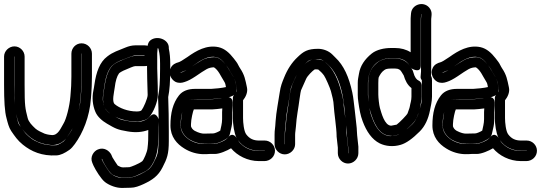

<svg xmlns="http://www.w3.org/2000/svg" viewBox="-21 -734 2660 944"><path d="M380 -471C380 -471 381 -471 381 -470V-357C381 -318 379 -294 378 -281L376 -254C373 -210 362 -174 351 -140C338 -100 325 -83 308 -59C317 -72 326 -86 334 -100C354 -132 371 -198 375 -255L377 -280C378 -297 380 -321 380 -357V-470ZM89 -99C120 -58 163 -26 230 -21C259 -19 285 -31 304 -53C298 -46 294 -40 291 -38C271 -24 257 -20 255 -20C224 -18 197 -23 175 -31C153 -41 146 -42 123 -61C105 -76 99 -85 89 -99ZM49 -456H50V-317C50 -243 51 -200 57 -177C66 -145 67 -133 81 -110C75 -119 70 -123 67 -136C54 -185 49 -212 49 -317ZM-1 -456V-317C-1 -238 2 -185 11 -153C17 -130 22 -108 34 -90C52 -64 65 -44 91 -23C133 11 185 34 257 30C277 29 297 19 320 3C330 -4 338 -14 347 -26C386 -79 420 -160 426 -250L428 -276C429 -292 431 -319 431 -357V-470C431 -498 408 -521 380 -521C352 -521 330 -498 330 -470V-357C330 -319 328 -297 327 -285L325 -259C321 -211 305 -148 291 -126C278 -105 265 -68 234 -70C215 -71 201 -76 198 -77C184 -83 164 -92 153 -102C136 -118 120 -134 115 -154C103 -202 100 -210 100 -317V-456C100 -483 77 -506 50 -506C23 -506 -1 -483 -1 -456Z M806 -257C813 -290 816 -335 816 -395V-421C816 -448 814 -472 809 -495V-500C809 -539 754 -561 720 -537C710 -530 706 -518 705 -509C700 -510 695 -511 690 -511H644C628 -511 612 -507 595 -500C560 -485 535 -479 506 -456C470 -429 452 -381 443 -317C441 -305 440 -296 438 -288C431 -254 434 -217 448 -184C458 -160 481 -140 505 -126C546 -102 557 -96 606 -88C645 -81 679 -84 708 -95V-86C708 -52 708 -34 704 -3C702 14 686 52 678 59C661 72 622 87 615 88L584 89C575 89 567 85 558 80C553 73 535 46 532 40L526 26C516 7 490 -12 460 1C440 9 420 37 433 67L439 81C450 104 476 146 495 161C517 178 552 191 581 190L622 189C642 189 663 181 685 171C728 151 757 131 778 89C800 46 809 25 809 -41V-86C809 -144 808 -204 806 -257ZM702 -410V-398C702 -372 703 -331 705 -267C705 -250 684 -203 675 -192C671 -187 659 -186 651 -186C607 -186 565 -203 543 -222C528 -235 540 -279 543 -303C547 -337 554 -359 564 -373C565 -375 577 -384 603 -394C608 -396 636 -409 644 -409H690C693 -409 698 -409 702 -410ZM759 -135V-86V-42C756 23 755 25 734 66C726 82 717 93 708 100C691 113 647 136 620 139L581 140C560 141 542 133 526 121C516 114 490 71 485 61L479 48L480 47C480 47 481 47 481 48L486 60C493 75 513 107 524 118C536 130 564 140 583 139L618 138C638 137 658 126 687 112C711 100 723 85 736 59C756 18 758 -28 758 -86C758 -100 758 -116 759 -135ZM759 -148C759 -148 744 -193 715 -160C694 -136 659 -130 614 -138C568 -146 570 -146 529 -170C512 -180 500 -191 494 -205C477 -242 487 -271 492 -310C500 -369 517 -402 536 -416C563 -437 582 -439 614 -453C627 -458 637 -461 644 -461H689L690 -460L689 -459H644C632 -459 620 -455 608 -450C574 -436 540 -426 523 -401C507 -377 498 -345 493 -309C486 -263 475 -219 508 -186C537 -157 595 -136 653 -136H657C682 -141 700 -143 714 -160C732 -181 755 -232 755 -267C755 -330 752 -373 752 -398V-472L754 -497C755 -496 757 -495 758 -495C758 -492 759 -491 759 -489C764 -470 766 -447 766 -421V-395C766 -335 763 -291 757 -264C757 -262 756 -260 756 -258C757 -224 759 -187 759 -148Z M1121 -181 1123 -215V-216V-231C1123 -241 1117 -259 1095 -256C1074 -253 1074 -250 1043 -248L1018 -246H954C937 -246 929 -247 920 -245C883 -238 876 -195 871 -158C870 -146 868 -136 868 -124V-110C868 -108 869 -106 869 -104C875 -80 890 -61 911 -48C934 -34 961 -27 982 -27L1028 -28C1044 -28 1061 -34 1077 -43C1089 -50 1106 -56 1110 -78C1110 -80 1112 -88 1115 -100C1119 -115 1121 -131 1121 -148ZM1071 -183V-182V-148C1071 -127 1065 -107 1062 -92C1055 -87 1035 -78 1028 -78L982 -77C972 -77 957 -80 936 -91C926 -97 921 -104 918 -113V-124C918 -146 928 -189 932 -196H954H1019H1021L1047 -198C1057 -199 1064 -200 1072 -201ZM1087 -418C1075 -433 1057 -453 1033 -453C1012 -453 988 -448 970 -437C946 -422 946 -423 913 -401C894 -388 880 -380 872 -378C867 -377 864 -377 863 -377C865 -378 867 -378 870 -379C888 -384 906 -395 931 -413C966 -438 1004 -462 1043 -453C1057 -450 1071 -440 1087 -418ZM1281 7V8C1281 9 1280 8 1279 8H1252C1220 8 1194 -1 1172 -19C1155 -33 1154 -37 1149 -45C1173 -11 1211 7 1253 7ZM1142 -56C1141 -58 1123 -87 1101 -59C1096 -53 1086 -44 1069 -37C1051 -29 1038 -27 1035 -27H1008C1000 -27 991 -26 980 -26C930 -26 867 -61 867 -117C867 -163 877 -205 899 -233C905 -241 915 -247 937 -247H1018H1020L1057 -250C1088 -253 1143 -254 1143 -295C1143 -305 1140 -312 1138 -324C1136 -338 1130 -352 1121 -365C1109 -383 1103 -397 1091 -413C1105 -396 1107 -387 1117 -372C1131 -351 1138 -334 1139 -320C1140 -314 1147 -292 1142 -283C1134 -269 1124 -267 1124 -251V-153C1124 -123 1130 -80 1142 -56ZM1115 -5C1145 31 1196 58 1252 58H1279C1307 58 1331 36 1331 7C1331 -20 1308 -43 1281 -43H1253C1225 -43 1206 -52 1190 -73C1178 -88 1174 -132 1174 -153V-241C1186 -256 1199 -280 1193 -305C1185 -342 1182 -365 1159 -399C1157 -403 1153 -408 1150 -415C1145 -426 1137 -435 1128 -447C1107 -474 1084 -495 1054 -502C995 -515 943 -484 901 -454C878 -438 862 -429 857 -428C842 -424 827 -417 819 -401C804 -372 821 -343 841 -332C857 -324 873 -326 887 -331C903 -336 920 -345 941 -359C975 -382 970 -379 995 -394C1006 -400 1018 -403 1031 -403C1054 -388 1064 -360 1079 -337C1088 -323 1087 -320 1090 -306C1083 -304 1069 -302 1053 -300L1017 -297H937C906 -297 877 -288 859 -265C829 -227 817 -178 817 -117C817 -61 849 -26 885 -4C915 15 950 24 980 24C991 24 998 24 1009 23H1035C1059 23 1095 7 1115 -5Z M1380 -25H1379V-71C1379 -94 1382 -100 1384 -135C1387 -180 1399 -231 1404 -272C1407 -291 1409 -303 1411 -307C1420 -326 1428 -348 1438 -366C1419 -325 1409 -310 1402 -256C1396 -206 1387 -165 1384 -114C1383 -95 1380 -87 1380 -71ZM1513 -441C1499 -437 1487 -428 1476 -417C1496 -437 1497 -437 1513 -441ZM1677 -153C1672 -186 1669 -208 1669 -214C1669 -224 1668 -234 1666 -244C1652 -313 1630 -382 1586 -421C1577 -429 1573 -435 1560 -439C1551 -442 1541 -443 1531 -443C1528 -443 1525 -442 1522 -442C1529 -443 1535 -444 1543 -444C1565 -444 1581 -426 1594 -414C1624 -386 1648 -339 1662 -271C1670 -233 1673 -195 1677 -153ZM1681 -118C1683 -101 1685 -91 1685 -68V-65L1691 -9V19L1690 20V19V-9V-12L1684 -67C1682 -83 1683 -99 1681 -118ZM1690 70C1717 70 1741 47 1741 19V-10V-13L1735 -69C1733 -86 1734 -100 1732 -113C1729 -135 1726 -174 1723 -194C1719 -224 1717 -253 1711 -280C1695 -355 1669 -413 1628 -451L1613 -466C1595 -484 1568 -494 1543 -494C1491 -494 1471 -481 1442 -453C1414 -427 1392 -393 1376 -353C1366 -328 1359 -313 1354 -278C1348 -236 1337 -184 1334 -138C1332 -99 1329 -98 1329 -71V-25C1329 2 1352 25 1379 25C1406 25 1430 2 1430 -25V-71C1430 -84 1433 -96 1434 -112C1437 -162 1446 -200 1452 -249C1455 -272 1458 -287 1459 -290C1468 -309 1474 -324 1484 -346C1491 -362 1515 -385 1525 -392C1525 -392 1527 -393 1531 -393C1536 -393 1539 -393 1544 -392C1553 -385 1564 -374 1572 -363C1580 -352 1602 -301 1606 -286C1612 -262 1619 -240 1620 -213C1621 -186 1634 -103 1634 -66V-63L1640 -8V19C1640 47 1663 70 1690 70Z M1901 -448H1921C1956 -448 1978 -436 1994 -410L2002 -398C2002 -398 2048 -369 2048 -412V-632C2048 -639 2048 -647 2049 -654L2050 -665H2051L2050 -654C2049 -647 2049 -639 2049 -632V-382L2047 -357C2046 -350 2050 -343 2053 -339V-338V-259C2053 -244 2052 -232 2050 -225C2039 -185 2032 -149 2007 -124C1972 -89 1946 -73 1937 -71C1903 -64 1893 -61 1868 -73C1846 -84 1825 -109 1808 -156C1801 -174 1798 -185 1795 -208C1793 -225 1788 -249 1788 -267V-326C1788 -389 1826 -448 1901 -448ZM2099 -379V-381V-632C2099 -638 2099 -644 2100 -650L2101 -661C2102 -674 2098 -687 2089 -697C2060 -730 2004 -712 2000 -669L1999 -658C1998 -649 1998 -641 1998 -632V-477C1976 -491 1950 -498 1921 -498H1901C1868 -498 1831 -490 1807 -471C1772 -443 1750 -410 1744 -372C1741 -353 1738 -345 1738 -326V-267C1738 -256 1739 -244 1741 -232C1746 -196 1751 -167 1762 -138C1781 -87 1808 -48 1846 -29C1875 -15 1912 -11 1949 -22C1976 -30 2006 -51 2043 -88C2069 -114 2085 -150 2093 -191C2096 -210 2103 -233 2103 -259V-338C2103 -346 2103 -351 2098 -361ZM1909 -66 1934 -71C1952 -74 1960 -80 1969 -89C1992 -112 2022 -134 2031 -163C2038 -185 2041 -186 2044 -204C2046 -218 2052 -240 2052 -259V-315C2052 -325 2045 -335 2037 -338C2028 -342 2018 -352 2011 -379C2008 -390 2007 -389 1996 -407C1980 -434 1952 -447 1921 -447H1901C1877 -447 1854 -441 1838 -429C1808 -406 1789 -378 1789 -326V-270C1789 -247 1793 -209 1799 -189C1814 -138 1839 -66 1903 -66H1905ZM1902 -116C1869 -117 1854 -180 1847 -203C1843 -217 1839 -254 1839 -270V-326C1839 -342 1840 -352 1841 -354C1848 -368 1855 -380 1868 -389C1873 -393 1880 -397 1901 -397H1921C1939 -397 1947 -391 1953 -381C1958 -372 1962 -367 1964 -363C1971 -339 1982 -316 2002 -301V-259C2002 -239 1996 -225 1994 -211C1992 -199 1988 -194 1983 -177C1980 -169 1944 -132 1929 -121H1928Z M2409 -181 2411 -215V-216V-231C2411 -241 2405 -259 2383 -256C2362 -253 2362 -250 2331 -248L2306 -246H2242C2225 -246 2217 -247 2208 -245C2171 -238 2164 -195 2159 -158C2158 -146 2156 -136 2156 -124V-110C2156 -108 2157 -106 2157 -104C2163 -80 2178 -61 2199 -48C2222 -34 2249 -27 2270 -27L2316 -28C2332 -28 2349 -34 2365 -43C2377 -50 2394 -56 2398 -78C2398 -80 2400 -88 2403 -100C2407 -115 2409 -131 2409 -148ZM2359 -183V-182V-148C2359 -127 2353 -107 2350 -92C2343 -87 2323 -78 2316 -78L2270 -77C2260 -77 2245 -80 2224 -91C2214 -97 2209 -104 2206 -113V-124C2206 -146 2216 -189 2220 -196H2242H2307H2309L2335 -198C2345 -199 2352 -200 2360 -201ZM2375 -418C2363 -433 2345 -453 2321 -453C2300 -453 2276 -448 2258 -437C2234 -422 2234 -423 2201 -401C2182 -388 2168 -380 2160 -378C2155 -377 2152 -377 2151 -377C2153 -378 2155 -378 2158 -379C2176 -384 2194 -395 2219 -413C2254 -438 2292 -462 2331 -453C2345 -450 2359 -440 2375 -418ZM2569 7V8C2569 9 2568 8 2567 8H2540C2508 8 2482 -1 2460 -19C2443 -33 2442 -37 2437 -45C2461 -11 2499 7 2541 7ZM2430 -56C2429 -58 2411 -87 2389 -59C2384 -53 2374 -44 2357 -37C2339 -29 2326 -27 2323 -27H2296C2288 -27 2279 -26 2268 -26C2218 -26 2155 -61 2155 -117C2155 -163 2165 -205 2187 -233C2193 -241 2203 -247 2225 -247H2306H2308L2345 -250C2376 -253 2431 -254 2431 -295C2431 -305 2428 -312 2426 -324C2424 -338 2418 -352 2409 -365C2397 -383 2391 -397 2379 -413C2393 -396 2395 -387 2405 -372C2419 -351 2426 -334 2427 -320C2428 -314 2435 -292 2430 -283C2422 -269 2412 -267 2412 -251V-153C2412 -123 2418 -80 2430 -56ZM2403 -5C2433 31 2484 58 2540 58H2567C2595 58 2619 36 2619 7C2619 -20 2596 -43 2569 -43H2541C2513 -43 2494 -52 2478 -73C2466 -88 2462 -132 2462 -153V-241C2474 -256 2487 -280 2481 -305C2473 -342 2470 -365 2447 -399C2445 -403 2441 -408 2438 -415C2433 -426 2425 -435 2416 -447C2395 -474 2372 -495 2342 -502C2283 -515 2231 -484 2189 -454C2166 -438 2150 -429 2145 -428C2130 -424 2115 -417 2107 -401C2092 -372 2109 -343 2129 -332C2145 -324 2161 -326 2175 -331C2191 -336 2208 -345 2229 -359C2263 -382 2258 -379 2283 -394C2294 -400 2306 -403 2319 -403C2342 -388 2352 -360 2367 -337C2376 -323 2375 -320 2378 -306C2371 -304 2357 -302 2341 -300L2305 -297H2225C2194 -297 2165 -288 2147 -265C2117 -227 2105 -178 2105 -117C2105 -61 2137 -26 2173 -4C2203 15 2238 24 2268 24C2279 24 2286 24 2297 23H2323C2347 23 2383 7 2403 -5Z"/></svg>

Font: AppleStorm
Style: CBo
Weight: 400
Foundry: Cannot Into Space Fonts
Version: Version 1.01